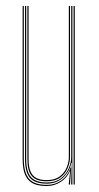

<svg xmlns="http://www.w3.org/2000/svg" viewBox="-20 -620 331 645"><path d="M137 5Q119.8 5 106.4 1.8Q93 -1.5 83.5 -8.4Q74 -15.2 67.9 -25.9Q61.8 -36.5 58.9 -51.5Q56 -66.5 56 -86V-600H60V-86Q60 -62.8 64.4 -46.1Q68.8 -29.5 77.9 -19.1Q87 -8.8 101.8 -3.9Q116.5 1 137 1Q165 1 186.6 -14.6Q208.2 -30.2 217.2 -57.5H219.2L215.5 -6V0H211.2V-4.8L215.5 -44.5H214.5Q205.2 -22.5 183.9 -8.8Q162.5 5 137 5ZM227.2 0V-600H231.2V0ZM137 -11Q119.5 -11 107.1 -15.2Q94.8 -19.5 87 -28.5Q79.2 -37.5 75.6 -51.8Q72 -66 72 -86V-600H76V-86Q76 -60.5 82.2 -44.9Q88.5 -29.2 101.9 -22.1Q115.2 -15 137 -15Q163.8 -15 180.1 -27.1Q196.5 -39.2 203.9 -57Q211.2 -74.8 211.2 -91.2V-600H215.2V-91.2Q215.2 -74.5 207.6 -55.8Q200 -37 182.9 -24Q165.8 -11 137 -11ZM137 -3Q97.8 -3 80.9 -22.2Q64 -41.5 64 -86V-600H68V-86Q68 -43.8 84 -25.4Q100 -7 137 -7Q166.5 -7 184.5 -21Q202.5 -35 210.9 -54.8Q219.2 -74.5 219.2 -91.2V-600H223.2V0H219.2V-10L221.2 -72.2H219.2Q215 -46.2 193 -24.6Q171 -3 137 -3Z"/></svg>

Font: Big Shoulders Inline Display Thin Thin
Style: Regular
Weight: 250
Version: Version 2.002